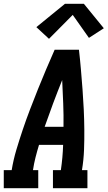

<svg xmlns="http://www.w3.org/2000/svg" viewBox="-39 -999 571 1019"><path d="M-19 0V-96H23Q32 -151 48 -204.5Q64 -258 82 -311.5Q100 -365 120.5 -418.5Q141 -472 162 -524.5Q183 -577 205.5 -630Q228 -683 251 -735H380Q386 -683 390.5 -630Q395 -577 399 -524.5Q403 -472 405.5 -418.5Q408 -365 408.5 -311.5Q409 -258 407 -204Q405 -150 396 -96H425V0H242V-96H284Q289 -130 292 -163.5Q295 -197 296 -230H168Q158 -197 149.5 -163.5Q141 -130 136 -96H164V0ZM198 -326H298Q299 -388 296.5 -450Q294 -512 291 -574Q266 -512 243 -450.5Q220 -389 198 -326ZM221 -793 154 -855 306 -979H406L512 -849L433 -798L347 -920Z"/></svg>

Font: Iosevka Curly Slab Oblique
Style: Bold
Weight: 700
Italic angle: -9°
Monospace: yes
Designer: Belleve Invis
Foundry: Belleve Invis
Version: Version 11.1.0; ttfautohint (v1.8.3)